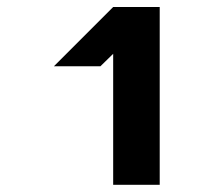

<svg xmlns="http://www.w3.org/2000/svg" viewBox="-20 -853 558 540"><path d="M429.2 -833.3V-333.3H298.3V-701.7L262.5 -666.7H131.7L298.3 -833.3Z"/></svg>

Font: 0xA000-Squareish
Style: Squareish-Bold
Weight: 700
Version: Version 0.1